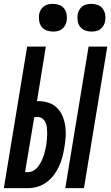

<svg xmlns="http://www.w3.org/2000/svg" viewBox="-34 -977 577 997"><path d="M305 0 426 -735H523L402 0ZM-14 0 107 -735H204L158 -452H163Q192 -452 218 -443.5Q244 -435 262.5 -416.5Q281 -398 291 -373.5Q301 -349 305 -322Q309 -295 307 -266.5Q305 -238 300 -210Q296 -185 289.5 -160.5Q283 -136 272 -112.5Q261 -89 245 -67.5Q229 -46 207.5 -30.5Q186 -15 161.5 -7.5Q137 0 112 0ZM96 -83H111Q126 -83 140 -91Q154 -99 163.5 -111.5Q173 -124 180 -138Q187 -152 192 -166Q197 -180 200 -194.5Q203 -209 206 -223Q208 -238 209.5 -252.5Q211 -267 211 -281.5Q211 -296 210 -310.5Q209 -325 204 -337.5Q199 -350 188.5 -359.5Q178 -369 163 -369H144ZM441 -813Q424 -813 408 -819Q392 -825 382 -838Q372 -851 369.5 -868Q367 -885 369 -902Q371 -914 377.5 -925.5Q384 -937 394.5 -944.5Q405 -952 417 -954.5Q429 -957 441 -957Q458 -957 474 -951Q490 -945 499.5 -932Q509 -919 512 -902Q515 -885 512 -868Q510 -856 503.5 -844.5Q497 -833 487 -825.5Q477 -818 465 -815.5Q453 -813 441 -813ZM241 -813Q224 -813 208 -819Q192 -825 182 -838Q172 -851 169.5 -868Q167 -885 169 -902Q171 -914 177.5 -925.5Q184 -937 194.5 -944.5Q205 -952 217 -954.5Q229 -957 241 -957Q258 -957 274 -951Q290 -945 299.5 -932Q309 -919 312 -902Q315 -885 312 -868Q310 -856 303.5 -844.5Q297 -833 287 -825.5Q277 -818 265 -815.5Q253 -813 241 -813Z"/></svg>

Font: Iosevka
Style: Bold Italic
Weight: 700
Italic angle: -9°
Monospace: yes
Designer: Belleve Invis
Foundry: Belleve Invis
Version: Version 32.5.0; ttfautohint (v1.8.4)